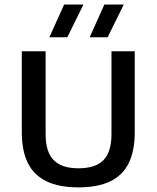

<svg xmlns="http://www.w3.org/2000/svg" viewBox="-20 -822 693 850"><path d="M327.5 7.5Q241 7.5 185.5 -19.5Q130 -46.5 103.2 -100.5Q76.5 -154.5 76.5 -237V-595H182V-227.5Q182 -149.5 217.5 -113.2Q253 -77 327.5 -77Q403 -77 438.2 -113.2Q473.5 -149.5 473.5 -227.5V-595H576.5V-237Q576.5 -154.5 550.2 -100.5Q524 -46.5 468.8 -19.5Q413.5 7.5 327.5 7.5ZM377 -657 442 -802H528L456.5 -657ZM198.5 -657 264 -802H349.5L278 -657Z"/></svg>

Font: Encode Sans SC Condensed Thin Medium
Style: Regular
Weight: 500
Version: Version 3.002